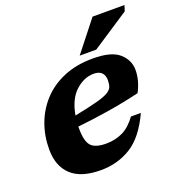

<svg xmlns="http://www.w3.org/2000/svg" viewBox="-134 -843 909 970"><g transform="rotate(-20 321.0 -358.0)"><path d="M533 -190Q480.5 -76.5 408.2 -31.8Q336 13 245.5 13Q139 13 86.8 -36Q34.5 -85 34.5 -175Q34.5 -247 58.2 -311.2Q82 -375.5 128.2 -425.2Q174.5 -475 242.5 -503.2Q310.5 -531.5 398.5 -531.5Q497.5 -531.5 539.8 -494Q582 -456.5 582 -403Q582 -377 574.8 -348.5Q567.5 -320 551.5 -289.5Q468.5 -269.5 381.2 -255.5Q294 -241.5 212.5 -233Q212.5 -227.5 212.5 -221.5Q212.5 -154.5 235 -129.2Q257.5 -104 316.5 -104Q365 -104 405.5 -123.5Q446 -143 479.5 -190ZM376 -457.5Q324 -457.5 278.5 -416.2Q233 -375 218 -290.5Q296 -306 339.8 -317.8Q383.5 -329.5 403.2 -341.5Q423 -353.5 428 -368.2Q433 -383 433 -404Q433 -428.5 419 -443Q405 -457.5 376 -457.5ZM341.5 -567.5 470 -730.5H641.5L632 -700L430.5 -567.5Z"/></g></svg>

Font: Newsreader 6pt
Style: Bold Italic
Weight: 700
Italic angle: -17°
Designer: Hugues Gentile
Foundry: Production Type
Version: Version 1.003; ttfautohint (v1.8.3)